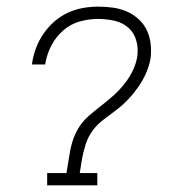

<svg xmlns="http://www.w3.org/2000/svg" viewBox="-20 -558 540 578"><path d="M122 0V-37H180L188 -85Q191 -108 197.5 -130Q204 -152 216 -172Q228 -192 246 -208Q264 -224 283 -238.5Q302 -253 320 -269Q338 -285 353 -303.5Q368 -322 378.5 -343Q389 -364 393 -386Q397 -411 390.5 -435Q384 -459 366.5 -474.5Q349 -490 324.5 -495.5Q300 -501 275 -501Q248 -501 220.5 -493.5Q193 -486 171 -467Q149 -448 135.5 -422.5Q122 -397 117 -370Q117 -368 116.5 -366.5Q116 -365 116 -364H76Q77 -366 77 -367.5Q77 -369 77 -371Q81 -394 89.5 -416Q98 -438 112 -458Q126 -478 144.5 -494Q163 -510 185 -520Q207 -530 230 -534Q253 -538 275 -538Q298 -538 320 -535Q342 -532 361.5 -523.5Q381 -515 397 -500.5Q413 -486 422 -467Q431 -448 433.5 -425.5Q436 -403 433 -381Q429 -359 419.5 -337.5Q410 -316 396.5 -296.5Q383 -277 366.5 -259.5Q350 -242 331 -227.5Q312 -213 292.5 -198.5Q273 -184 259 -165Q245 -146 238 -124Q231 -102 227 -80L220 -37H273V0Z"/></svg>

Font: Iosevka Curly Slab XLtObl
Style: Regular
Weight: 200
Italic angle: -9°
Monospace: yes
Designer: Belleve Invis
Foundry: Belleve Invis
Version: Version 11.1.0; ttfautohint (v1.8.3)